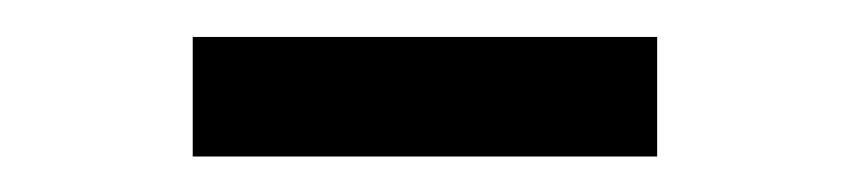

<svg xmlns="http://www.w3.org/2000/svg" viewBox="-20 -539 472 106"><path d="M86.4 -452.6V-518.6H342.8V-452.6Z"/></svg>

Font: Arian AMU Serif
Style: Regular
Weight: 400
Designer: Ruben Hakobyan (Tarumian)
Foundry: Ruben Hakobyan (Tarumian)
Version: Version 1.002